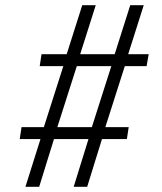

<svg xmlns="http://www.w3.org/2000/svg" viewBox="-20 -720 625 740"><path d="M133 -465 140 -511H237L297 -700H349L289 -511H422L482 -700H534L474 -511H553L545 -465H461L386 -230H476L469 -184H373L316 0H264L321 -184H188L131 0H78L136 -184H56L63 -230H149L224 -465ZM276 -465 201 -230H334L409 -465Z"/></svg>

Font: Georama Light
Style: Italic
Weight: 300
Italic angle: -9°
Designer: Jean-Baptiste Levee
Foundry: Production Type
Version: Version 1.001